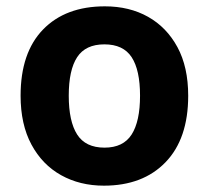

<svg xmlns="http://www.w3.org/2000/svg" viewBox="-20 -576 659 606"><path d="M574 -273.7Q574 -138 502.5 -64Q431 10 308 10Q232.1 10 172.8 -23.1Q113.4 -56.2 79.2 -119.8Q45 -183.4 45 -274Q45 -410 116 -483Q187 -556 311 -556Q388.4 -556 447.2 -523Q506 -490 540 -427.3Q574 -364.5 574 -273.7ZM197 -274Q197 -193 223.5 -151.5Q250 -110 309.9 -110Q369 -110 395.5 -151.5Q422 -193 422 -274Q422 -355 395.5 -395.5Q369 -436 309.5 -436Q250 -436 223.5 -395.5Q197 -355 197 -274Z"/></svg>

Font: Noto Sans Lisu
Style: Regular
Weight: 400
Designer: Monotype Design Team. David Williams.
Foundry: Monotype Imaging Inc.
Version: Version 2.102